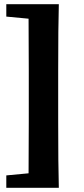

<svg xmlns="http://www.w3.org/2000/svg" viewBox="-20 -735 400 914"><path d="M257 -398V-158Q257 54 260 159H10V100L116 90Q117 8 117 -158V-398Q117 -563 116 -646L10 -656V-715H260Q257 -612 257 -398Z"/></svg>

Font: TypoPRO Source Serif Pro
Style: Regular
Weight: 900
Designer: Frank Grießhammer
Foundry: Adobe Systems Incorporated
Version: Version 1.017;PS 1.0;hotconv 1.0.79;makeotf.lib2.5.61930